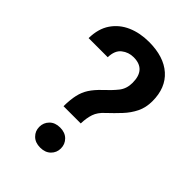

<svg xmlns="http://www.w3.org/2000/svg" viewBox="-213 -817 919 919"><g transform="rotate(45 246.0 -357.5)"><path d="M287.6 -213.4H170.9Q171.4 -258.3 178.5 -289.8Q185.5 -321.3 202.1 -346.9Q218.8 -372.6 247.1 -399.4Q281.2 -430.7 303.5 -458.5Q325.7 -486.3 325.7 -525.9Q325.7 -616.7 242.7 -616.7Q208.5 -616.7 182.1 -595.9Q155.8 -575.2 154.8 -528.8H25.4Q26.4 -593.3 55.4 -635.7Q84.5 -678.2 133.3 -699.5Q182.1 -720.7 242.7 -720.7Q343.3 -720.7 399.2 -671.1Q455.1 -621.6 455.1 -531.2Q455.1 -488.3 438.5 -454.3Q421.9 -420.4 394.5 -391.1Q367.2 -361.8 335.4 -332Q307.6 -307.1 298.1 -279.1Q288.6 -251 287.6 -213.4ZM158.7 -61.5Q158.7 -90.3 178.5 -110.1Q198.2 -129.9 231.9 -129.9Q265.6 -129.9 285.4 -110.1Q305.2 -90.3 305.2 -61.5Q305.2 -33.2 285.4 -13.7Q265.6 5.9 231.9 5.9Q198.2 5.9 178.5 -13.7Q158.7 -33.2 158.7 -61.5Z"/></g></svg>

Font: Vazirmatn RD FD SemiBold
Style: Regular
Weight: 600
Designer: Saber Rastikerdar
Foundry: Saber Rastikerdar
Version: Version 33.003